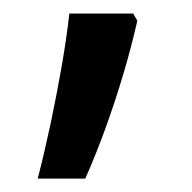

<svg xmlns="http://www.w3.org/2000/svg" viewBox="-20 -137 288 288"><path d="M179.7 -116.7 186 -106Q177.2 -66.9 165 -25.9Q152.8 15.1 138.4 54.9Q124 94.7 107.9 130.9H36.6Q46.9 90.8 56.2 47.1Q65.4 3.4 72.8 -39.1Q80.1 -81.5 84 -116.7Z"/></svg>

Font: Open Sans SemiCondensed Medium
Style: Regular
Weight: 500
Width: 4
Designer: Monotype Design Team
Foundry: Monotype Imaging Inc.
Version: Version 3.000